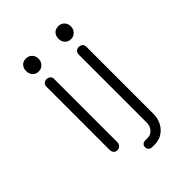

<svg xmlns="http://www.w3.org/2000/svg" viewBox="-241 -813 1066 1066"><g transform="rotate(-45 291.5 -280.0)"><path d="M386.7 -510.7V25.4Q386.7 49.8 371.1 68.4Q355.5 87.9 330.1 87.9H312.5Q297.9 87.9 290 95.7Q283.2 103.5 283.2 114.3Q283.2 125 290 132.8Q297.9 141.6 312.5 141.6H330.1Q383.8 141.6 417 102.5Q447.3 66.4 447.3 16.6V-511.7Q447.3 -525.4 437.5 -533.2Q428.7 -540 417 -540Q404.3 -540 395.5 -532.2Q386.7 -524.4 386.7 -510.7ZM418 -702.1Q394.5 -702.1 380.9 -686.5Q369.1 -672.9 369.1 -651.4Q369.1 -630.9 380.9 -617.2Q394.5 -600.6 418 -600.6Q440.4 -600.6 454.1 -617.2Q466.8 -630.9 466.8 -651.4Q466.8 -672.9 454.1 -686.5Q440.4 -702.1 418 -702.1ZM133.8 -511.7V-14.6Q133.8 0 142.6 9.8Q151.4 17.6 164.1 17.6Q175.8 17.6 184.6 8.8Q194.3 0 194.3 -14.6V-511.7Q194.3 -525.4 184.6 -533.2Q175.8 -540 164.1 -540Q151.4 -540 142.6 -532.2Q133.8 -525.4 133.8 -511.7ZM163.1 -702.1Q139.6 -702.1 127 -686.5Q115.2 -672.9 115.2 -651.4Q115.2 -630.9 127 -617.2Q139.6 -600.6 163.1 -600.6Q186.5 -600.6 200.2 -617.2Q212.9 -630.9 212.9 -651.4Q212.9 -672.9 200.2 -686.5Q186.5 -702.1 163.1 -702.1Z"/></g></svg>

Font: Gulim
Style: Regular
Weight: 400
Version: Version 2.21